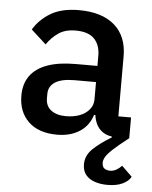

<svg xmlns="http://www.w3.org/2000/svg" viewBox="-53 -576 655 829"><g transform="rotate(5 274.5 -161.5)"><path d="M520 -90V0Q475 35 452.5 56Q430 77 422.5 90.5Q415 104 415 115Q415 133 425 140Q435 147 449 147Q464 147 477 139.5Q490 132 500 121L545 165Q535 184 509 196.5Q483 209 443 209Q414 209 389.5 201Q365 193 350 175.5Q335 158 335 129Q335 90 366.5 60.5Q398 31 445 3L433 -29L480 0H459Q428 0 406.5 -14Q385 -28 374.5 -53Q364 -78 364 -111V-120L395 -87H360Q345 -39 305 -13.5Q265 12 208 12Q128 12 84 -30Q40 -72 40 -143Q40 -195 65.5 -229.5Q91 -264 140 -281.5Q189 -299 262 -299H356V-343Q356 -390 330 -416.5Q304 -443 249 -443Q204 -443 174.5 -422.5Q145 -402 125 -372L60 -431Q86 -475 133.5 -503.5Q181 -532 256 -532Q356 -532 410.5 -484.5Q465 -437 465 -350V-90ZM356 -229H264Q207 -229 179 -211Q151 -193 151 -159V-141Q151 -107 175 -89Q199 -71 239 -71Q273 -71 299 -81Q325 -91 340.5 -110Q356 -129 356 -154Z"/></g></svg>

Font: IBM Plex Sans Medium
Style: Regular
Weight: 500
Designer: Mike Abbink, Paul van der Laan, Pieter van Rosmalen
Foundry: Bold Monday
Version: Version 3.201